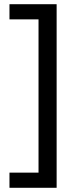

<svg xmlns="http://www.w3.org/2000/svg" viewBox="-20 -734 369 912"><path d="M25 86H163V-642H25V-714H249V158H25Z"/></svg>

Font: Noto Sans Wancho
Style: Regular
Weight: 400
Designer: Monotype Design Team
Foundry: Monotype Imaging Inc.
Version: Version 2.001; ttfautohint (v1.8.4.7-5d5b)